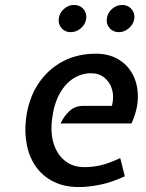

<svg xmlns="http://www.w3.org/2000/svg" viewBox="-20 -745 590 776"><path d="M299 11Q240.5 11 197 -10.5Q153.5 -32 126.2 -70Q99 -108 88.8 -157.8Q78.5 -207.5 85 -264Q95 -345.5 133.8 -404.8Q172.5 -464 232.2 -496Q292 -528 367 -528Q419.5 -528 457.8 -505.5Q496 -483 516.8 -443.5Q537.5 -404 537.2 -353.2Q537 -302.5 511.5 -246H224.5Q239 -276 261 -296.5Q283 -317 316 -317H432.5Q441.5 -353.5 433 -383.2Q424.5 -413 402.2 -431Q380 -449 348 -449Q310 -449 277 -428.2Q244 -407.5 221 -366.2Q198 -325 190.5 -264.5Q183 -206 197.8 -162Q212.5 -118 244.2 -93.8Q276 -69.5 320.5 -69.5Q355 -69.5 387.8 -77.2Q420.5 -85 466 -106L484.5 -32.5Q431.5 -8 384.8 1.5Q338 11 299 11ZM265 -615Q243 -615 228.8 -631.2Q214.5 -647.5 217.5 -670Q220 -693 238.5 -709Q257 -725 279 -725Q302.5 -725 316.8 -709Q331 -693 328.5 -670Q325.5 -647 307 -631Q288.5 -615 265 -615ZM460 -615Q437.5 -615 423 -631.2Q408.5 -647.5 412 -670Q414.5 -693.5 433 -709.2Q451.5 -725 474 -725Q496.5 -725 511 -709Q525.5 -693 523 -670Q519.5 -647 501 -631Q482.5 -615 460 -615Z"/></svg>

Font: Expletus Sans Medium
Style: Italic
Weight: 500
Italic angle: -7°
Version: Version 7.500